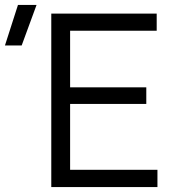

<svg xmlns="http://www.w3.org/2000/svg" viewBox="-110 -755 728 775"><path d="M97 0V-700H522.5V-631H173V-402.5H480.5V-335.5H173V-69.5H525.5V0ZM-90 -571.5 -37.5 -735H37.5L-22.5 -571.5Z"/></svg>

Font: Geologica Roman ExtraLight
Style: Regular
Weight: 250
Designer: Sindre Bremnes, Frode Helland
Foundry: Monokrom Skriftforlag AS
Version: Version 1.010;gftools[0.9.28]